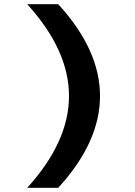

<svg xmlns="http://www.w3.org/2000/svg" viewBox="-20 -690 640 910"><path d="M109 200H256C389 55 454 -90 454 -235C454 -380 389 -525 256 -670H109C240 -526 307 -381 307 -235C307 -89 240 56 109 200Z"/></svg>

Font: LT Wave Mono Bold
Style: Regular
Weight: 700
Designer: Daniel Lyons
Version: Version 2.5 (Glyphs App)